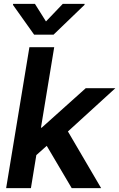

<svg xmlns="http://www.w3.org/2000/svg" viewBox="-20 -971 615 991"><path d="M11.7 0 131.8 -727.5H259.8L191.4 -312H195.3L422.4 -515.6H575.2L330.6 -292.5L502 0H350.1L221.2 -218.3L167.5 -170.4L139.6 0ZM160.2 -951.2 217.3 -860.4 304.2 -951.2H417L416 -945.8L256.3 -792H156.2L46.9 -945.8L47.9 -951.2Z"/></svg>

Font: Inter Display Semi Bold
Style: Italic
Weight: 600
Italic angle: -9.39999°
Designer: Rasmus Andersson
Foundry: rsms
Version: Version 4.000;git-4fc901f